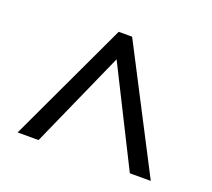

<svg xmlns="http://www.w3.org/2000/svg" viewBox="-86 -829 743 672"><g transform="rotate(20 286.0 -493.0)"><path d="M38 -267 250 -719H300L534 -267H456L276 -626L116 -267Z"/></g></svg>

Font: Noto Sans Thai Looped
Style: Regular
Weight: 400
Designer: Sasikarn Vongin, Ben Mitchell
Foundry: The Fontpad Ltd
Version: Version 1.001; ttfautohint (v1.8.4.7-5d5b)